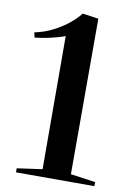

<svg xmlns="http://www.w3.org/2000/svg" viewBox="-85 -807 597 861"><g transform="rotate(10 213.5 -376.0)"><path d="M164.5 -34.5 163 -640.5Q149 -635 127.5 -629Q106 -623 80.2 -617.8Q54.5 -612.5 26.5 -609.5L21.5 -632.5Q64 -641 102.5 -660.2Q141 -679.5 171.2 -703.8Q201.5 -728 220 -752.5H224L293.5 -742.5V-34.5L406.5 -18.5V0H49.5V-18.5Z"/></g></svg>

Font: Merriweather 144pt SemiBold
Style: Regular
Weight: 600
Version: Version 2.100